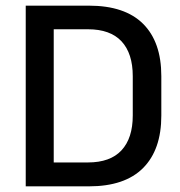

<svg xmlns="http://www.w3.org/2000/svg" viewBox="-20 -659 638 679"><path d="M139.5 0V-84.5H291Q370 -84.5 409.8 -127.5Q449.5 -170.5 449.5 -250.5V-389.5Q449.5 -470 409.8 -512.8Q370 -555.5 291 -555.5H139V-639H294.5Q421.5 -639 486 -574.8Q550.5 -510.5 550.5 -390V-250Q550.5 -129.5 486 -64.8Q421.5 0 294.5 0ZM71 0V-639H170V0Z"/></svg>

Font: Anek Latin Medium Medium
Style: Regular
Weight: 500
Version: Version 1.003